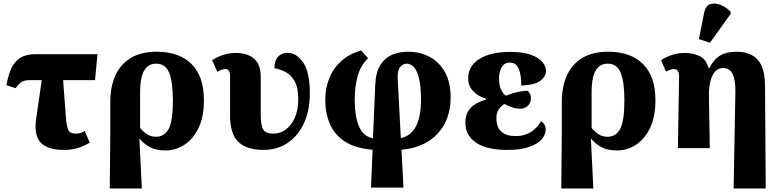

<svg xmlns="http://www.w3.org/2000/svg" viewBox="-20 -845 4457 1095"><path d="M343 10Q253 10 213 -31Q173 -72 186 -166L218 -388H150Q124 -388 107.5 -380Q91 -372 69 -342L17 -359Q30 -435 54.5 -473Q79 -511 111.5 -523.5Q144 -536 182 -536H536L522 -388H340L356 -173Q360 -125 369.5 -104Q379 -83 411 -83Q427 -83 439.5 -87Q452 -91 463 -98L492 -31Q471 -18 433.5 -4Q396 10 343 10Z M606 230 609 -84V-263Q609 -350 638 -414.5Q667 -479 726 -514.5Q785 -550 874 -550Q1002 -550 1072.5 -479.5Q1143 -409 1143 -273Q1143 -178 1112 -114.5Q1081 -51 1031.5 -19Q982 13 925 13Q872 13 837.5 -4.5Q803 -22 777 -53H775L789 230ZM869 -65Q918 -65 942 -110Q966 -155 966 -273Q966 -377 945 -429.5Q924 -482 871 -482Q836 -482 815.5 -460.5Q795 -439 787 -402.5Q779 -366 779 -319V-115Q796 -94 818.5 -79.5Q841 -65 869 -65Z M1482 10Q1389 10 1340.5 -34.5Q1292 -79 1292 -189V-410Q1292 -451 1266 -451Q1245 -451 1219 -436L1190 -502Q1222 -522 1254.5 -532.5Q1287 -543 1329 -543Q1363 -543 1395 -531Q1427 -519 1447 -489.5Q1467 -460 1467 -407V-191Q1467 -136 1479.5 -109.5Q1492 -83 1539 -83Q1578 -83 1610 -106.5Q1642 -130 1661.5 -174Q1681 -218 1681 -280Q1681 -346 1660 -382.5Q1639 -419 1607.5 -435Q1576 -451 1545 -456Q1546 -502 1567 -523Q1588 -544 1619 -544Q1671 -544 1709 -488.5Q1747 -433 1747 -313Q1747 -215 1713.5 -142.5Q1680 -70 1620.5 -30Q1561 10 1482 10Z M2096 225 2105 9Q2007 1 1947.5 -37.5Q1888 -76 1861.5 -138Q1835 -200 1835 -276Q1835 -341 1857.5 -398Q1880 -455 1926 -496.5Q1972 -538 2040 -557L2079 -513Q2036 -471 2019.5 -410Q2003 -349 2003 -274Q2003 -184 2026.5 -126Q2050 -68 2107 -56L2120 -360Q2123 -435 2150.5 -476.5Q2178 -518 2219.5 -534Q2261 -550 2306 -550Q2375 -550 2430.5 -520.5Q2486 -491 2518 -433Q2550 -375 2550 -290Q2550 -163 2476 -83Q2402 -3 2270 9L2281 225ZM2248 -396 2266 -57Q2325 -71 2353 -126Q2381 -181 2381 -276Q2381 -352 2370 -397Q2359 -442 2340.5 -462Q2322 -482 2301 -482Q2278 -482 2262 -463Q2246 -444 2248 -396Z M2873 10Q2754 10 2694 -32Q2634 -74 2634 -145Q2634 -185 2650 -211Q2666 -237 2693 -252.5Q2720 -268 2752 -277V-282Q2708 -295 2679 -324.5Q2650 -354 2650 -398Q2650 -468 2713.5 -508.5Q2777 -549 2890 -549Q2963 -549 3008 -532.5Q3053 -516 3073.5 -491Q3094 -466 3094 -440Q3094 -411 3064 -386Q3034 -361 2953 -357Q2953 -417 2938.5 -452.5Q2924 -488 2888 -488Q2855 -488 2840.5 -460.5Q2826 -433 2826 -397Q2826 -361 2837 -336Q2848 -311 2865 -299Q2895 -312 2928.5 -319.5Q2962 -327 2989 -327Q2997 -321 3002.5 -310Q3008 -299 3008 -283Q3008 -259 2990.5 -242Q2973 -225 2947 -225Q2925 -225 2900.5 -233Q2876 -241 2857 -252Q2838 -241 2824.5 -221.5Q2811 -202 2811 -171Q2811 -69 2921 -69Q2975 -69 3012.5 -95.5Q3050 -122 3065 -154Q3077 -148 3084.5 -135Q3092 -122 3092 -105Q3092 -78 3070 -51.5Q3048 -25 2999.5 -7.5Q2951 10 2873 10Z M3181 230 3184 -84V-263Q3184 -350 3213 -414.5Q3242 -479 3301 -514.5Q3360 -550 3449 -550Q3577 -550 3647.5 -479.5Q3718 -409 3718 -273Q3718 -178 3687 -114.5Q3656 -51 3606.5 -19Q3557 13 3500 13Q3447 13 3412.5 -4.5Q3378 -22 3352 -53H3350L3364 230ZM3444 -65Q3493 -65 3517 -110Q3541 -155 3541 -273Q3541 -377 3520 -429.5Q3499 -482 3446 -482Q3411 -482 3390.5 -460.5Q3370 -439 3362 -402.5Q3354 -366 3354 -319V-115Q3371 -94 3393.5 -79.5Q3416 -65 3444 -65Z M4164 230 4174 -322Q4175 -387 4158.5 -422Q4142 -457 4104 -457Q4075 -457 4057 -435.5Q4039 -414 4031 -379.5Q4023 -345 4023 -305L4028 0H3846L3853 -410Q3853 -451 3824 -451Q3804 -451 3778 -436L3750 -502Q3780 -521 3813.5 -532Q3847 -543 3889 -543Q3932 -543 3970 -525Q4008 -507 4021 -457H4026Q4052 -508 4088 -529Q4124 -550 4181 -550Q4260 -550 4301 -504.5Q4342 -459 4343 -358L4347 230ZM4029 -601 3966 -622 3996 -773Q4004 -812 4030 -821Q4056 -830 4088.5 -817.5Q4121 -805 4147 -778V-766Z"/></svg>

Font: Noto Serif ExtraBold
Style: Regular
Weight: 800
Designer: Monotype Design Team
Foundry: Monotype Imaging Inc.
Version: Version 2.014